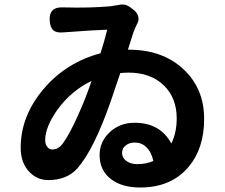

<svg xmlns="http://www.w3.org/2000/svg" viewBox="-20 -791 1002 854"><path d="M603 43Q523 43 474 6Q423 -33 423 -101Q423 -161 468 -203Q513 -245 579 -245Q692 -245 742 -153Q766 -200 766 -265Q766 -355 709 -411Q650 -468 552 -468Q539 -468 515 -466Q500 -421 472 -339Q398 -127 325 -43Q278 10 195 10Q145 10 110 -27Q72 -67 72 -134Q72 -274 172.5 -393.5Q273 -513 427 -554Q445 -610 457 -659Q412 -658 262 -647Q231 -644 217 -656.5Q203 -669 201 -700Q197 -763 265 -758Q266 -758 267 -758Q378 -755 470 -763Q482 -765 508 -769Q537 -776 560 -758L576 -746Q591 -734 595 -717Q599 -700 590 -685Q581 -668 573 -646Q571 -640 567 -627Q556 -592 549 -570H553Q702 -570 795 -484Q888 -398 888 -262Q888 -131 819 -49Q742 43 603 43ZM591 -61Q631 -61 662 -75Q653 -117 630 -137Q610 -157 579 -157Q556 -157 539.5 -144.5Q523 -132 523 -110.5Q523 -89 542 -75Q561 -61 591 -61ZM212 -126Q239 -126 258 -151Q287 -189 327 -278Q359 -349 382 -416L387 -431Q296 -387 234 -301Q181 -225 181 -168Q181 -148 191 -137Q199 -126 212 -126Z"/></svg>

Font: GenSenRounded JP B
Style: Regular
Weight: 700
Version: Version 1.501;PS 1;hotconv 16.6.51;makeotf.lib2.5.65220